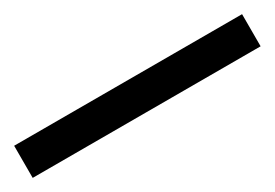

<svg xmlns="http://www.w3.org/2000/svg" viewBox="-14 -980 528 369"><g transform="rotate(-30 250.0 -795.5)"><path d="M502.9 -759.8H-2.9V-831.1H502.9Z"/></g></svg>

Font: Open Sans Medium
Style: Regular
Weight: 500
Designer: Monotype Design Team
Foundry: Monotype Imaging Inc.
Version: Version 3.000